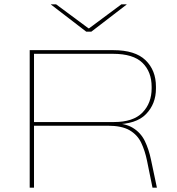

<svg xmlns="http://www.w3.org/2000/svg" viewBox="-20 -872 824 892"><path d="M688.5 0 663 -125.5Q653.5 -172 636 -208.8Q618.5 -245.5 582.2 -266.8Q546 -288 480 -288H127.5V-305H509.5Q599 -305 641.8 -349Q684.5 -393 684.5 -461.5V-468.5Q684.5 -538.5 641.8 -580.2Q599 -622 505 -622H127.5V-639H506Q608 -639 656.2 -592.2Q704.5 -545.5 704.5 -469.5V-460.5Q704.5 -389.5 658.5 -342Q612.5 -294.5 513 -294.5V-298.5L495.5 -300.5Q560.5 -300.5 597.2 -278Q634 -255.5 652.8 -217Q671.5 -178.5 681.5 -130L709 0ZM118 0V-639H138V-302.5V-293.5V0ZM380.5 -725 216.5 -851V-852H240.5L391 -740.5H394L544 -852H568.5V-851L404.5 -725Z"/></svg>

Font: Anek Latin Expanded Thin
Style: Regular
Weight: 250
Width: 7
Designer: Yesha Goshar
Foundry: Ek Type
Version: Version 1.003